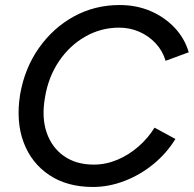

<svg xmlns="http://www.w3.org/2000/svg" viewBox="-20 -732 771 764"><path d="M350 12Q247 12 176 -35.5Q105 -83 74 -165.5Q43 -248 60 -356Q78 -460 134.5 -540.5Q191 -621 274 -666.5Q357 -712 456 -712Q523 -712 579 -688Q635 -664 675 -621.5Q715 -579 731 -524L639 -490Q627 -530 599.5 -559.5Q572 -589 534.5 -605.5Q497 -622 454 -622Q382 -622 319.5 -586.5Q257 -551 214.5 -488Q172 -425 159 -344Q145 -265 165.5 -205Q186 -145 234.5 -111Q283 -77 353 -77Q401 -77 446.5 -96Q492 -115 530.5 -148.5Q569 -182 595 -224L678 -179Q643 -122 590.5 -79Q538 -36 475.5 -12Q413 12 350 12Z"/></svg>

Font: Figtree Light Medium
Style: Italic
Weight: 500
Italic angle: -9.5°
Version: Version 2.000